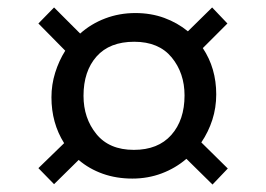

<svg xmlns="http://www.w3.org/2000/svg" viewBox="-20 -626 714 515"><path d="M343 -591Q385 -591 420.5 -578Q456 -565 484 -542L549 -606L590 -563L524 -497Q560 -443 560 -373Q560 -337 549.5 -304.5Q539 -272 520 -244L591 -174L550 -131L480 -200Q451 -175 414 -161Q377 -147 335 -147Q292 -147 255.5 -160Q219 -173 191 -197L125 -132L83 -175L152 -242Q118 -296 118 -365Q118 -399 128 -431Q138 -463 155 -490L83 -563L125 -606L195 -536Q224 -562 262 -576.5Q300 -591 343 -591ZM340 -514Q274 -514 239 -474.5Q204 -435 204 -369Q204 -309 238.5 -266.5Q273 -224 339 -224Q404 -224 439.5 -264Q475 -304 475 -370Q475 -430 440.5 -472Q406 -514 340 -514Z"/></svg>

Font: Grenze Gotisch Medium
Style: Regular
Weight: 500
Designer: Renata Polastri
Foundry: Omnibus-Type
Version: Version 1.001